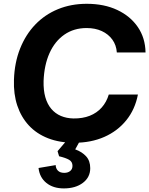

<svg xmlns="http://www.w3.org/2000/svg" viewBox="-20 -758 802 1032"><path d="M380.4 9.3Q300.1 9.3 238.4 -14.8Q176.6 -38.9 135.1 -83.7Q93.6 -128.6 72.9 -190.6Q52.3 -252.7 55 -329Q58 -421.4 88 -496.9Q118 -572.3 169.7 -626.1Q221.4 -679.9 291.6 -708.7Q361.9 -737.6 446.3 -737.6Q540.1 -737.6 610.6 -704.3Q681.1 -671 721 -612.4Q760.9 -553.9 762.3 -475.9H608Q605.3 -515.4 583.9 -545.1Q562.4 -574.7 527.1 -591Q491.7 -607.3 445.6 -607.3Q377.1 -607.3 326 -571.9Q274.9 -536.4 246.2 -472.6Q217.6 -408.7 214.3 -323.3Q213 -273.1 223.6 -235.6Q234.3 -198.1 255.7 -172.9Q277.1 -147.6 307.4 -134.8Q337.7 -122 374.7 -121.3Q423.7 -120.6 462.1 -135.6Q500.4 -150.7 526.6 -180Q552.7 -209.3 564.7 -249.9H721.3Q706.1 -170.3 659.1 -111.9Q612.1 -53.6 540.7 -22.1Q469.3 9.3 380.4 9.3ZM323 254.7Q265.9 254.7 229.4 225.3Q192.9 195.9 187.1 145L279.4 129.4Q279.6 147.3 291.3 159.2Q303 171.1 325.3 171.1Q345 171.1 357.3 161.1Q369.6 151.1 369.6 133.3Q369.6 111.4 351.4 100.9Q333.1 90.3 297.6 81.9L289.4 54.6L352.6 -19.6L416.7 -13.7L384.3 44.9Q421 58.1 443 82.4Q465 106.6 465 146.1Q465 194.9 425.5 224.8Q386 254.7 323 254.7Z"/></svg>

Font: Mona Sans ExtraLight
Style: Italic
Weight: 200
Italic angle: -11.6951°
Designer: Deni Anggara
Foundry: GitHub
Version: Version 2.000